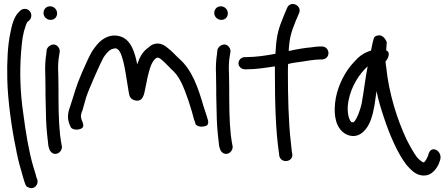

<svg xmlns="http://www.w3.org/2000/svg" viewBox="-20 -741 2273 975"><path d="M123 210C151 225 176 199 170 173V172L165 160C163 151 158 132 149 105C127 30 111 -65 98 -166C83 -267 79 -377 87 -475C92 -539 96 -570 111 -612C115 -624 118 -629 119 -629L120 -630L130 -639C136 -645 139 -654 139 -663C139 -682 123 -696 106 -696C97 -696 88 -692 83 -687L74 -678C51 -655 40 -613 33 -576C19 -512 15 -428 17 -339C19 -233 40 -86 59 4C68 54 78 94 87 123C96 156 100 169 105 185C112 207 116 207 123 210Z M237 -640C256 -640 270 -654 270 -673C270 -693 254 -709 234 -709C214 -709 201 -693 201 -675C201 -655 218 -640 237 -640ZM211 -294C211 -270 211 -244 212 -217L214 -134C215 -95 222 -27 226 2V3L227 4C228 8 229 10 230 15C232 22 238 31 243 34C267 53 299 27 294 0L292 -10C291 -16 288 -31 285 -56C277 -130 277 -215 277 -294C277 -319 276 -341 276 -362V-363C274 -397 275 -431 280 -458L283 -476C285 -486 281 -496 276 -502C256 -529 222 -509 217 -488V-487L215 -467C210 -436 208 -401 210 -361C210 -340 211 -318 211 -294Z M400 -185C405 -202 411 -222 417 -245C426 -277 491 -424 505 -448C515 -464 526 -476 534 -483C540 -489 549 -492 556 -494C572 -497 571 -496 583 -486C591 -476 597 -462 602 -443V-441H603C614 -402 622 -345 629 -302C632 -281 635 -266 637 -257C641 -243 652 -234 666 -231C708 -222 712 -265 718 -293C721 -309 725 -328 729 -347C739 -389 749 -429 773 -446C784 -453 796 -443 814 -426L845 -395V-394C868 -375 885 -354 900 -323C925 -273 952 -188 967 -128L968 -129L973 -111C975 -106 982 -102 989 -100C1006 -95 1026 -99 1034 -107C1037 -113 1038 -119 1037 -126V-127L1031 -148C1027 -159 1021 -177 1013 -203C986 -296 956 -385 890 -443C870 -461 855 -480 831 -498C803 -523 766 -531 733 -499C704 -479 688 -449 677 -414C665 -472 647 -541 588 -557C545 -569 511 -550 489 -531C475 -518 462 -502 448 -481C435 -459 418 -423 396 -372C362 -293 358 -265 338 -206C327 -176 319 -147 332 -112L339 -96C348 -77 391 -80 401 -95C404 -102 403 -111 400 -119L394 -134C388 -152 391 -162 400 -184Z M1104 -640C1123 -640 1137 -654 1137 -673C1137 -693 1121 -709 1101 -709C1081 -709 1068 -693 1068 -675C1068 -655 1085 -640 1104 -640ZM1078 -294C1078 -270 1078 -244 1079 -217L1081 -134C1082 -95 1089 -27 1093 2V3L1094 4C1095 8 1096 10 1097 15C1099 22 1105 31 1110 34C1134 53 1166 27 1161 0L1159 -10C1158 -16 1155 -31 1152 -56C1144 -130 1144 -215 1144 -294C1144 -319 1143 -341 1143 -362V-363C1141 -397 1142 -431 1147 -458L1150 -476C1152 -486 1148 -496 1143 -502C1123 -529 1089 -509 1084 -488V-487L1082 -467C1077 -436 1075 -401 1077 -361C1077 -340 1078 -318 1078 -294Z M1231 -451H1224C1205 -451 1191 -436 1191 -420C1191 -402 1207 -389 1224 -389H1232C1282 -389 1329 -397 1376 -404V-371C1376 -234 1379 -80 1397 39L1398 49V50C1408 93 1472 81 1464 39L1462 29C1461 25 1460 7 1457 -18C1445 -118 1442 -254 1442 -369C1442 -385 1442 -400 1443 -416C1461 -421 1483 -424 1506 -427C1536 -432 1580 -439 1606 -439H1615C1632 -439 1648 -452 1648 -471C1648 -489 1635 -505 1615 -505H1606C1589 -505 1564 -501 1564 -501C1526 -498 1483 -490 1446 -482C1450 -551 1459 -577 1481 -633L1499 -675C1515 -714 1455 -741 1438 -701L1420 -658C1396 -600 1384 -564 1380 -485C1379 -480 1379 -474 1379 -468C1335 -459 1276 -451 1231 -451Z M1941 -485C1942 -498 1943 -514 1944 -526C1939 -542 1921 -569 1895 -560C1886 -558 1882 -554 1879 -549C1875 -536 1868 -508 1864 -484C1823 -472 1799 -451 1774 -422C1734 -379 1698 -312 1685 -242C1674 -177 1678 -113 1716 -75C1745 -46 1792 -39 1826 -73C1860 -104 1873 -157 1882 -208C1886 -232 1888 -253 1892 -278C1901 -234 1915 -187 1930 -143C1957 -61 1998 37 2044 96C2066 122 2086 140 2109 147C2166 163 2194 119 2207 94L2215 72C2230 25 2165 -12 2154 49L2145 68C2142 73 2134 85 2131 84L2130 83H2129C2125 82 2112 74 2097 57C2081 35 2063 4 2044 -34C1996 -136 1954 -270 1941 -402C1939 -413 1938 -421 1938 -430C1947 -437 1968 -475 1941 -485ZM1847 -404C1835 -344 1828 -277 1817 -218C1809 -178 1785 -118 1772 -120C1771 -120 1768 -120 1764 -121C1746 -140 1741 -188 1750 -231C1763 -300 1803 -365 1847 -404Z"/></svg>

Font: Stray Cat
Style: ExBd
Weight: 800
Version: Version 1.0